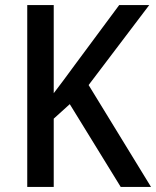

<svg xmlns="http://www.w3.org/2000/svg" viewBox="-20 -734 613 754"><path d="M573 0 328 -400 566 -714H448L273 -478C243 -436 215 -400 191 -368V-714H87V0H191V-268L254 -325L454 0Z"/></svg>

Font: Noto Sans Gujarati SemiCondensed Medium
Style: Regular
Weight: 500
Width: 4
Designer: Jelle Bosma - Monotype Design Team, Universal Thirst
Foundry: Monotype Imaging Inc.
Version: Version 2.106